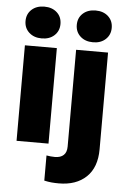

<svg xmlns="http://www.w3.org/2000/svg" viewBox="-63 -798 709 1058"><g transform="rotate(5 292.0 -269.5)"><path d="M139.2 -750Q182.6 -750 209.2 -725.6Q235.8 -701.2 235.8 -662.1Q235.8 -623.5 209.2 -598.9Q182.6 -574.2 139.2 -574.2Q96.2 -574.2 69.3 -598.9Q42.5 -623.5 42.5 -662.1Q42.5 -701.2 69.3 -725.6Q96.2 -750 139.2 -750ZM227.5 0H50.8V-528.3H227.5ZM510.7 -528.3V6.8Q510.7 106.9 454.8 160.2Q398.9 213.4 302.7 213.4Q280.8 213.4 262.5 211.7Q244.1 210 222.2 205.1V65.9Q234.9 67.9 245.4 69.1Q255.9 70.3 268.6 70.3Q300.3 70.3 317.1 54.4Q334 38.6 334 6.8V-528.3ZM422.9 -577.6Q379.4 -577.6 352.5 -602.3Q325.7 -627 325.7 -665.5Q325.7 -704.6 352.5 -729Q379.4 -753.4 422.9 -753.4Q465.8 -753.4 492.4 -729Q519 -704.6 519 -665.5Q519 -627 492.4 -602.3Q465.8 -577.6 422.9 -577.6Z"/></g></svg>

Font: Heebo Black
Style: Regular
Weight: 900
Designer: Oded Ezer
Foundry: Ezer Type House
Version: Version 3.100